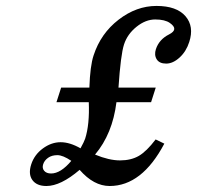

<svg xmlns="http://www.w3.org/2000/svg" viewBox="-20 -600 661 644"><path d="M219.2 -60.5Q190.9 -79.6 172.4 -79.6Q153.8 -79.6 141.4 -70.8Q128.9 -62 124.8 -49.1Q120.6 -36.1 128.2 -27.1Q135.7 -18.1 151.4 -18.1Q183.6 -18.1 219.2 -60.5ZM370.6 -257.3Q357.4 -150.9 298.8 -81.5Q345.7 -62 382.6 -62Q419.4 -62 445.6 -77.1Q471.7 -92.3 502 -132.3L531.2 -118.2Q456.1 23.9 347.7 23.9Q294.4 23.9 247.1 -30.3Q183.6 23.9 135.7 23.9Q103 23.9 88.6 3.9Q74.2 -16.1 84.7 -48.6Q95.2 -81.1 123.8 -102.1Q152.3 -123 183.3 -123Q214.4 -123 250 -102.5Q262.2 -124.5 265.6 -134.8Q280.8 -182.1 277.8 -257.3H169.4L185.1 -306.2H279.8Q282.2 -378.9 293.9 -414.1Q317.9 -487.8 377.7 -533.9Q437.5 -580.1 504.9 -580.1Q572.3 -580.1 602.1 -545.7Q631.8 -511.2 614.7 -459Q604.5 -427.2 582.3 -407Q560.1 -386.7 537.4 -386.7Q514.6 -386.7 505.6 -401.1Q496.6 -415.5 502.9 -435.1Q513.7 -467.8 547.1 -484.6Q580.6 -501.5 549.8 -522.9Q533.2 -534.7 500.7 -534.7Q468.3 -534.7 437.7 -510Q407.2 -485.4 396 -450.9Q384.8 -416.5 377.4 -306.2H502.4L486.8 -257.3Z"/></svg>

Font: RIT Rachana
Style: Bold Italic
Weight: 700
Designer: Hussain KH
Version: 1.4.7